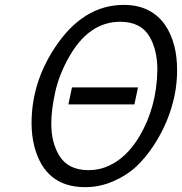

<svg xmlns="http://www.w3.org/2000/svg" viewBox="-20 -750 743 784"><path d="M548.8 -192.4Q620.1 -311.5 622.6 -464.8Q622.6 -545.9 590.3 -601.1Q554.7 -661.1 470.7 -661.1Q343.8 -661.1 262.7 -518.6Q220.7 -444.8 205.1 -372.3Q189.5 -299.8 189.5 -247.6V-243.7Q189.5 -168 222.2 -114.3Q258.3 -55.2 341.8 -55.2Q386.7 -55.2 426.8 -74.2Q498.5 -107.9 548.8 -192.4ZM108.9 -247.6Q108.9 -410.6 203.1 -554.2Q318.4 -730 485.4 -730Q544.9 -730 587.9 -707Q664.6 -667 691.9 -562Q703.1 -519 703.1 -463.6Q703.1 -408.2 692.4 -358.4Q669.9 -251.5 608.4 -157.2Q574.2 -105 535.2 -68.8Q496.1 -32.7 441.4 -9.3Q386.7 14.2 327.6 14.2Q164.1 14.2 120.6 -150.9Q108.9 -195.3 108.9 -247.6ZM273.9 -393.1H543.5L528.8 -323.7H259.3Z"/></svg>

Font: Tuffy
Style: Italic
Weight: 400
Italic angle: -12°
Designer: Thatcher Ulrich, Karoly Barta and Michael Everson
Version: Version 001.271